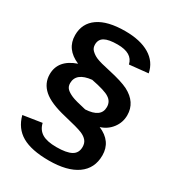

<svg xmlns="http://www.w3.org/2000/svg" viewBox="-192 -809 941 1033"><g transform="rotate(30 278.0 -292.5)"><path d="M281 -697Q375 -697 432.5 -662.5Q490 -628 503 -563L387 -551Q373 -614 281 -614Q226 -614 200.5 -599.5Q175 -585 175 -553Q175 -532 188 -519Q204 -503 225 -494Q251 -483 313 -470Q395 -452 435 -432Q516 -390 516 -310Q516 -265 489 -229.5Q462 -194 419 -181Q508 -143 508 -56Q508 25 446.5 68.5Q385 112 271 112Q163 112 104 78Q45 44 26 -29L142 -47Q151 -8 181.5 10.5Q212 29 271 29Q333 29 363 12.5Q393 -4 393 -42Q393 -65 381 -80Q368 -96 344 -106Q315 -118 229 -138Q130 -161 87 -199Q44 -237 44 -293Q44 -382 148 -418Q57 -457 57 -544Q57 -617 114.5 -657Q172 -697 281 -697ZM399 -293Q399 -328 370 -346Q344 -364 257 -381Q163 -371 163 -306Q163 -285 176 -272Q188 -260 213 -249Q236 -239 304 -224Q399 -229 399 -293Z"/></g></svg>

Font: Libra Sans
Style: Bold
Weight: 700
Foundry: Context Ltd
Version: Version 1.000